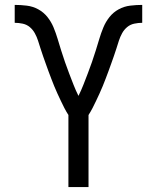

<svg xmlns="http://www.w3.org/2000/svg" viewBox="-20 -763 640 783"><path d="M259 0V-294Q250 -308 242.5 -322.5Q235 -337 228 -352Q221 -367 214 -382Q207 -397 201 -412Q195 -427 189 -442.5Q183 -458 177.5 -473Q172 -488 166.5 -503.5Q161 -519 155.5 -534.5Q150 -550 145 -566Q140 -582 135 -597.5Q130 -613 122 -627.5Q114 -642 101.5 -652.5Q89 -663 72.5 -666.5Q56 -670 40 -670V-743Q64 -743 89 -740Q114 -737 136 -725Q158 -713 173.5 -693.5Q189 -674 198.5 -651Q208 -628 215 -604.5Q222 -581 229.5 -557Q237 -533 245 -510Q253 -487 262 -463.5Q271 -440 280 -417Q289 -394 300 -372Q311 -394 320 -417Q329 -440 338 -463.5Q347 -487 355 -510Q363 -533 370.5 -557Q378 -581 385 -604.5Q392 -628 401.5 -651Q411 -674 426.5 -693.5Q442 -713 464 -725Q486 -737 511 -740Q536 -743 560 -743V-670Q544 -670 527.5 -666.5Q511 -663 498.5 -652.5Q486 -642 478 -627.5Q470 -613 465 -597.5Q460 -582 455 -566Q450 -550 444.5 -534.5Q439 -519 433.5 -503.5Q428 -488 422.5 -473Q417 -458 411 -442.5Q405 -427 399 -412Q393 -397 386 -382Q379 -367 372 -352Q365 -337 357.5 -322.5Q350 -308 341 -294V0Z"/></svg>

Font: Iosevka Extended
Style: Regular
Weight: 400
Width: 7
Monospace: yes
Designer: Belleve Invis
Foundry: Belleve Invis
Version: Version 32.5.0; ttfautohint (v1.8.4)